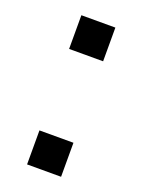

<svg xmlns="http://www.w3.org/2000/svg" viewBox="-102 -538 437 589"><g transform="rotate(20 116.5 -243.5)"><path d="M61 -377V-487H172V-377ZM61 0V-111H172V0Z"/></g></svg>

Font: Nunito Sans 12pt ExtraLight 12pt Medium
Style: Regular
Weight: 500
Version: Version 3.101;gftools[0.9.27]